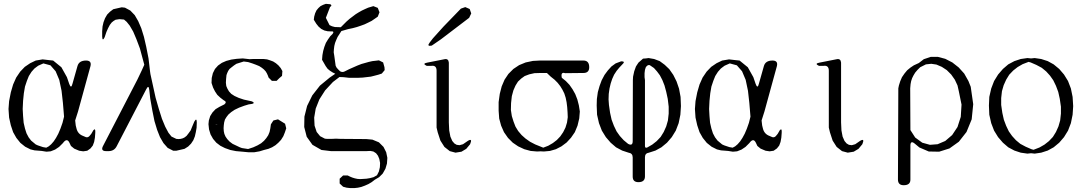

<svg xmlns="http://www.w3.org/2000/svg" viewBox="-20 -795 5540 979"><path d="M456.1 -130.9Q467.8 -144.5 465.8 -117.2L463.9 -92.8L460 -71.3L453.1 -52.7L441.4 -38.1L424.8 -26.4L404.3 -23.4L383.8 -26.4L358.4 -37.1L341.8 -50.8L334 -67.4Q321.3 -93.8 300.8 -65.4L281.2 -45.9L260.7 -32.2L238.3 -23.4L216.8 -21.5L192.4 -25.4L156.2 -28.3L135.7 -33.2L108.4 -46.9L84 -66.4L63.5 -91.8L46.9 -121.1L35.2 -156.2L26.4 -195.3L23.4 -239.3L26.4 -279.3L35.2 -324.2L46.9 -364.3L62.5 -399.4L83 -429.7L106.4 -454.1L133.8 -472.7L162.1 -486.3L197.3 -492.2L231.4 -488.3L251 -486.3L293 -452.1L321.3 -401.4L333 -367.2Q342.8 -339.8 349.6 -368.2L375 -458Q382.8 -486.3 418.9 -486.3Q448.2 -486.3 441.4 -458L377.9 -226.6L363.3 -180.7L366.2 -155.3L370.1 -139.6Q377 -111.3 404.3 -101.6L418 -95.7Q427.7 -92.8 435.5 -100.6L445.3 -112.3ZM201.2 -471.7 174.8 -460 164.1 -452.1 155.3 -445.3 140.6 -428.7 127 -407.2 117.2 -382.8 107.4 -353.5 101.6 -319.3 97.7 -281.2 95.7 -239.3 97.7 -203.1 100.6 -168.9 107.4 -139.6 115.2 -115.2 126 -94.7 138.7 -78.1 162.1 -58.6 172.9 -53.7 199.2 -44.9 215.8 -42 228.5 -48.8 241.2 -59.6 253.9 -74.2 265.6 -91.8 277.3 -113.3 288.1 -138.7 298.8 -168.9 306.6 -200.2 300.8 -270.5 293.9 -332 282.2 -387.7 263.7 -431.6 237.3 -461.9Z M600.6 -757.8 617.2 -755.9 644.5 -741.2 667 -717.8 684.6 -687.5 700.2 -651.4 713.9 -607.4 725.6 -556.6 737.3 -497.1 745.1 -430.7 747.1 -417 773.4 -296.9 790 -239.3 805.7 -189.5 822.3 -149.4 838.9 -118.2 854.5 -98.6 878.9 -86.9 890.6 -85.9 901.4 -86.9 912.1 -89.8 921.9 -94.7 931.6 -102.5 941.4 -115.2 952.1 -129.9 960 -149.4 970.7 -174.8Q983.4 -197.3 983.4 -169.9L982.4 -143.6L978.5 -121.1L973.6 -99.6L965.8 -80.1L954.1 -62.5L939.5 -47.9L920.9 -36.1L878.9 -26.4H863.3L835 -41L813.5 -65.4L795.9 -95.7L781.2 -132.8L767.6 -177.7L756.8 -231.4L746.1 -292L741.2 -335.9Q738.3 -365.2 725.6 -339.8L575.2 -49.8Q562.5 -24.4 533.2 -24.4H521.5Q492.2 -24.4 504.9 -49.8L680.7 -389.6L694.3 -418L703.1 -436.5L715.8 -464.8L693.4 -547.9L675.8 -594.7L659.2 -633.8L641.6 -664.1L626 -683.6L612.3 -695.3L600.6 -696.3L588.9 -697.3L569.3 -694.3L559.6 -688.5L549.8 -680.7L540 -668L531.2 -651.4L522.5 -631.8L513.7 -605.5Q502 -581.1 501 -609.4V-635.7L502.9 -660.2L507.8 -681.6L515.6 -702.1L526.4 -720.7L541 -735.4L557.6 -748Z M1340.8 -420.9 1335 -430.7 1326.2 -440.4 1315.4 -449.2 1301.8 -458 1285.2 -464.8 1266.6 -471.7 1245.1 -478.5 1222.7 -481.4 1185.5 -469.7 1173.8 -461.9 1161.1 -452.1 1150.4 -443.4 1143.6 -433.6 1138.7 -422.9 1134.8 -412.1 1132.8 -391.6 1131.8 -373 1133.8 -356.4 1139.6 -342.8 1147.5 -329.1 1159.2 -316.4 1175.8 -305.7 1197.3 -295.9 1223.6 -287.1 1263.7 -278.3Q1290 -266.6 1248 -262.7L1225.6 -255.9L1199.2 -246.1L1176.8 -235.4L1159.2 -223.6L1144.5 -210.9L1134.8 -198.2L1127 -185.5L1123 -170.9L1121.1 -156.2L1120.1 -141.6L1121.1 -126L1124 -112.3L1129.9 -98.6L1138.7 -85.9L1150.4 -73.2L1166 -61.5L1186.5 -51.8L1203.1 -43.9L1213.9 -40L1245.1 -35.2L1271.5 -43.9L1293 -53.7L1311.5 -64.5L1326.2 -77.1L1337.9 -90.8L1347.7 -105.5L1354.5 -122.1L1358.4 -140.6L1361.3 -161.1L1374 -180.7L1397.5 -186.5L1418 -173.8L1433.6 -164.1L1439.5 -140.6L1432.6 -120.1L1424.8 -100.6L1413.1 -82L1399.4 -67.4L1384.8 -54.7L1367.2 -43.9L1348.6 -36.1L1326.2 -30.3L1303.7 -23.4L1276.4 -18.6H1247.1L1216.8 -21.5L1183.6 -24.4L1154.3 -30.3L1127 -40L1103.5 -51.8L1083 -67.4L1066.4 -86.9L1053.7 -109.4L1045.9 -134.8L1043 -162.1L1044.9 -180.7L1051.8 -203.1L1063.5 -221.7L1079.1 -238.3L1098.6 -250L1124 -262.7Q1139.6 -275.4 1120.1 -284.2L1103.5 -296.9L1087.9 -311.5L1076.2 -329.1L1066.4 -348.6L1058.6 -372.1L1059.6 -397.5L1065.4 -421.9L1076.2 -443.4L1091.8 -460.9L1111.3 -474.6L1133.8 -484.4L1159.2 -491.2L1187.5 -495.1L1217.8 -497.1L1252.9 -493.2L1269.5 -494.1H1306.6H1324.2L1341.8 -492.2L1357.4 -487.3L1373 -481.4L1386.7 -472.7L1399.4 -461.9L1411.1 -448.2L1419.9 -432.6L1418 -408.2L1404.3 -396.5L1390.6 -382.8H1366.2L1349.6 -399.4L1345.7 -410.2ZM1078.1 -161.1H1089.8L1083 -162.1Z M1641.6 -704.1 1660.2 -667 1672.9 -661.1 1687.5 -657.2 1717.8 -656.2 1747.1 -685.5 1762.7 -699.2 1793.9 -722.7 1809.6 -732.4 1825.2 -741.2 1841.8 -749 1857.4 -755.9 1883.8 -763.7 1906.2 -754.9 1915 -732.4 1906.2 -710 1890.6 -699.2 1875 -688.5 1857.4 -679.7 1838.9 -670.9 1820.3 -664.1 1799.8 -657.2 1778.3 -651.4 1754.9 -646.5 1720.7 -636.7 1701.2 -606.4 1694.3 -590.8 1688.5 -576.2 1684.6 -560.5 1682.6 -543.9 1681.6 -528.3 1684.6 -509.8 1691.4 -460 1696.3 -450.2 1704.1 -441.4 1713.9 -431.6Q1725.6 -424.8 1737.3 -430.7L1760.7 -442.4L1802.7 -460.9L1823.2 -468.8L1861.3 -479.5L1878.9 -483.4L1896.5 -485.4L1912.1 -487.3L1933.6 -476.6L1940.4 -452.1L1941.4 -437.5L1926.8 -419.9L1909.2 -414.1L1890.6 -409.2L1871.1 -404.3L1829.1 -399.4L1807.6 -398.4H1784.2H1758.8L1732.4 -401.4L1710.9 -402.3L1677.7 -377L1637.7 -334L1608.4 -288.1L1589.8 -241.2L1582 -195.3L1584 -154.3L1594.7 -122.1L1612.3 -100.6L1636.7 -87.9L1648.4 -86.9H1670.9L1693.4 -87.9L1715.8 -86.9L1847.7 -85.9L1878.9 -83L1912.1 -69.3L1935.5 -45.9L1949.2 -18.6L1955.1 9.8L1953.1 39.1L1945.3 65.4L1931.6 89.8L1913.1 108.4L1891.6 121.1L1875 133.8L1858.4 143.6L1840.8 151.4L1822.3 158.2L1804.7 162.1L1786.1 164.1H1766.6L1748 162.1L1729.5 157.2L1711.9 140.6V116.2L1729.5 99.6H1752.9L1764.6 105.5L1776.4 110.4L1789.1 114.3L1802.7 117.2L1816.4 118.2L1833 117.2L1848.6 116.2L1866.2 113.3L1884.8 108.4L1902.3 98.6L1912.1 79.1L1917 57.6L1918 36.1L1914.1 15.6L1907.2 -1L1897.5 -13.7L1883.8 -22.5L1868.2 -25.4L1847.7 -24.4H1715.8H1693.4H1668L1619.1 -30.3L1573.2 -56.6L1543.9 -97.7L1531.2 -147.5L1532.2 -200.2L1545.9 -254.9L1572.3 -308.6L1611.3 -358.4L1661.1 -399.4L1689.5 -418.9L1675.8 -425.8L1662.1 -434.6L1650.4 -444.3L1640.6 -458L1632.8 -471.7L1622.1 -490.2L1624 -513.7L1627.9 -535.2L1633.8 -555.7L1641.6 -576.2L1652.3 -593.8L1664.1 -610.4L1675.8 -622.1Q1686.5 -636.7 1668 -634.8L1650.4 -635.7L1633.8 -639.6L1618.2 -647.5L1604.5 -659.2L1592.8 -673.8L1580.1 -694.3L1582 -710L1586.9 -727.5L1593.8 -742.2L1603.5 -753.9L1614.3 -763.7L1627.9 -770.5L1641.6 -775.4L1664.1 -773.4Q1675.8 -766.6 1663.1 -759.8Z M2268.6 -475.6V-170.9L2270.5 -129.9L2276.4 -98.6L2286.1 -76.2L2296.9 -63.5L2308.6 -56.6L2323.2 -54.7L2340.8 -59.6L2366.2 -77.1Q2390.6 -91.8 2377 -59.6L2357.4 -36.1L2333 -21.5L2302.7 -16.6L2273.4 -24.4L2246.1 -45.9L2225.6 -78.1L2211.9 -120.1L2206.1 -144.5V-434.6Q2206.1 -463.9 2177.7 -459H2156.2Q2130.9 -470.7 2158.2 -475.6L2247.1 -493.2Q2266.6 -497.1 2268.6 -475.6ZM2372.1 -704.1 2228.5 -594.7 2181.6 -562.5Q2154.3 -556.6 2170.9 -578.1L2187.5 -599.6L2241.2 -659.2L2330.1 -751L2352.5 -758.8L2375 -749L2382.8 -726.6Z M2522.5 -230.5V-274.4L2528.3 -316.4L2538.1 -354.5L2552.7 -388.7L2572.3 -418L2597.7 -443.4L2627 -462.9L2660.2 -476.6L2697.3 -484.4L2732.4 -486.3H2807.6H2833H2858.4H2955.1Q2984.4 -486.3 2984.4 -452.1Q2984.4 -422.9 2955.1 -422.9L2861.3 -421.9Q2837.9 -429.7 2844.7 -398.4L2865.2 -381.8L2883.8 -362.3L2899.4 -339.8L2913.1 -315.4L2923.8 -288.1L2931.6 -257.8L2936.5 -226.6L2933.6 -191.4L2924.8 -154.3L2911.1 -121.1L2891.6 -92.8L2869.1 -68.4L2842.8 -48.8L2814.5 -34.2L2784.2 -25.4L2752.9 -22.5L2736.3 -23.4L2718.8 -22.5L2685.5 -25.4L2653.3 -34.2L2622.1 -48.8L2594.7 -67.4L2570.3 -91.8L2549.8 -121.1L2535.2 -154.3L2525.4 -190.4ZM2737.3 -422.9 2705.1 -421.9 2678.7 -416 2655.3 -407.2 2637.7 -394.5 2621.1 -378.9 2608.4 -358.4 2597.7 -334 2589.8 -304.7 2585.9 -269.5 2585 -234.4 2589.8 -203.1 2598.6 -174.8 2608.4 -149.4 2622.1 -127 2639.6 -106.4 2659.2 -88.9 2682.6 -72.3 2709 -58.6 2750 -42 2775.4 -51.8 2798.8 -65.4 2819.3 -81.1 2836.9 -99.6 2851.6 -121.1 2863.3 -144.5 2871.1 -169.9 2875 -197.3 2874 -221.7 2872.1 -249 2869.1 -273.4 2864.3 -296.9 2857.4 -318.4 2847.7 -337.9 2836.9 -355.5 2823.2 -373 2807.6 -388.7 2788.1 -404.3 2768.6 -422.9Z M3022.5 -256.8 3023.4 -290 3028.3 -325.2 3037.1 -356.4 3047.9 -385.7 3062.5 -413.1 3079.1 -435.5 3097.7 -456.1 3119.1 -471.7 3147.5 -482.4Q3170.9 -482.4 3153.3 -466.8L3137.7 -450.2L3124 -433.6L3111.3 -414.1L3101.6 -392.6L3093.8 -369.1L3087.9 -343.8L3084 -316.4L3083 -288.1L3085 -259.8L3090.8 -219.7L3098.6 -184.6L3110.4 -153.3L3124 -125L3140.6 -101.6L3160.2 -80.1L3182.6 -61.5Q3206.1 -48.8 3206.1 -75.2L3207 -386.7L3208 -404.3L3213.9 -431.6L3222.7 -456.1L3235.4 -475.6L3258.8 -496.1L3273.4 -497.1L3287.1 -499L3315.4 -494.1L3343.8 -483.4L3369.1 -464.8L3392.6 -442.4L3413.1 -413.1L3429.7 -379.9L3442.4 -342.8L3450.2 -300.8L3452.1 -253.9L3449.2 -210L3440.4 -167L3425.8 -128.9L3405.3 -95.7L3380.9 -67.4L3352.5 -43.9L3322.3 -27.3L3289.1 -16.6Q3268.6 -13.7 3268.6 6.8V104.5Q3268.6 133.8 3235.4 133.8Q3206.1 133.8 3206.1 105.5V7.8Q3206.1 -13.7 3184.6 -16.6L3152.3 -27.3L3121.1 -43.9L3093.8 -67.4L3069.3 -95.7L3048.8 -128.9L3034.2 -167L3024.4 -210ZM3293 -462.9Q3281.2 -465.8 3272.5 -451.2L3268.6 -438.5L3266.6 -421.9V-401.4L3268.6 -386.7V-50.8Q3268.6 -38.1 3280.3 -43L3305.7 -57.6L3328.1 -75.2L3348.6 -96.7L3364.3 -122.1L3377 -150.4L3385.7 -180.7L3389.6 -215.8V-251L3384.8 -291L3377 -327.1L3368.2 -359.4L3357.4 -386.7L3344.7 -411.1L3330.1 -430.7L3314.5 -448.2Z M3956.1 -130.9Q3967.8 -144.5 3965.8 -117.2L3963.9 -92.8L3960 -71.3L3953.1 -52.7L3941.4 -38.1L3924.8 -26.4L3904.3 -23.4L3883.8 -26.4L3858.4 -37.1L3841.8 -50.8L3834 -67.4Q3821.3 -93.8 3800.8 -65.4L3781.2 -45.9L3760.7 -32.2L3738.3 -23.4L3716.8 -21.5L3692.4 -25.4L3656.2 -28.3L3635.7 -33.2L3608.4 -46.9L3584 -66.4L3563.5 -91.8L3546.9 -121.1L3535.2 -156.2L3526.4 -195.3L3523.4 -239.3L3526.4 -279.3L3535.2 -324.2L3546.9 -364.3L3562.5 -399.4L3583 -429.7L3606.4 -454.1L3633.8 -472.7L3662.1 -486.3L3697.3 -492.2L3731.4 -488.3L3751 -486.3L3793 -452.1L3821.3 -401.4L3833 -367.2Q3842.8 -339.8 3849.6 -368.2L3875 -458Q3882.8 -486.3 3918.9 -486.3Q3948.2 -486.3 3941.4 -458L3877.9 -226.6L3863.3 -180.7L3866.2 -155.3L3870.1 -139.6Q3877 -111.3 3904.3 -101.6L3918 -95.7Q3927.7 -92.8 3935.5 -100.6L3945.3 -112.3ZM3701.2 -471.7 3674.8 -460 3664.1 -452.1 3655.3 -445.3 3640.6 -428.7 3627 -407.2 3617.2 -382.8 3607.4 -353.5 3601.6 -319.3 3597.7 -281.2 3595.7 -239.3 3597.7 -203.1 3600.6 -168.9 3607.4 -139.6 3615.2 -115.2 3626 -94.7 3638.7 -78.1 3662.1 -58.6 3672.9 -53.7 3699.2 -44.9 3715.8 -42 3728.5 -48.8 3741.2 -59.6 3753.9 -74.2 3765.6 -91.8 3777.3 -113.3 3788.1 -138.7 3798.8 -168.9 3806.6 -200.2 3800.8 -270.5 3793.9 -332 3782.2 -387.7 3763.7 -431.6 3737.3 -461.9Z M4268.6 -475.6V-170.9L4270.5 -129.9L4276.4 -98.6L4286.1 -76.2L4296.9 -63.5L4308.6 -56.6L4323.2 -54.7L4340.8 -59.6L4366.2 -77.1Q4390.6 -91.8 4377 -59.6L4357.4 -36.1L4333 -21.5L4302.7 -16.6L4273.4 -24.4L4246.1 -45.9L4225.6 -78.1L4211.9 -120.1L4206.1 -144.5V-434.6Q4206.1 -463.9 4177.7 -459H4156.2Q4130.9 -470.7 4158.2 -475.6L4247.1 -493.2Q4266.6 -497.1 4268.6 -475.6Z M4799.8 -495.1 4835.9 -476.6 4868.2 -451.2 4896.5 -419.9 4918 -381.8 4929.7 -352.5 4942.4 -263.7 4934.6 -186.5 4908.2 -122.1 4869.1 -72.3 4821.3 -38.1 4768.6 -21.5 4715.8 -22.5 4668 -43 4644.5 -62.5Q4622.1 -81.1 4622.1 -51.8V121.1Q4622.1 149.4 4587.9 149.4Q4558.6 149.4 4558.6 120.1L4560.5 -344.7L4563.5 -359.4L4570.3 -380.9L4579.1 -401.4L4591.8 -419.9L4605.5 -436.5L4622.1 -450.2L4639.6 -461.9L4665 -473.6L4690.4 -493.2L4725.6 -504.9H4762.7ZM4701.2 -466.8 4671.9 -452.1 4658.2 -438.5 4646.5 -424.8 4637.7 -410.2 4630.9 -396.5 4626 -381.8 4623 -366.2 4621.1 -344.7 4622.1 -131.8 4646.5 -93.8 4682.6 -67.4 4721.7 -56.6 4760.7 -59.6 4799.8 -76.2 4835 -106.4 4862.3 -147.5 4878.9 -199.2 4882.8 -261.7 4869.1 -329.1 4862.3 -359.4 4848.6 -388.7 4830.1 -415 4807.6 -437.5 4782.2 -454.1 4754.9 -465.8 4728.5 -469.7Z M5022.5 -256.8 5024.4 -300.8 5034.2 -343.8 5048.8 -381.8 5069.3 -415 5093.8 -443.4 5121.1 -466.8 5152.3 -483.4 5184.6 -494.1 5218.8 -499 5237.3 -497.1 5255.9 -499 5289.1 -494.1 5322.3 -483.4 5352.5 -466.8 5380.9 -443.4 5405.3 -415 5425.8 -381.8 5440.4 -343.8 5449.2 -300.8 5452.1 -253.9 5449.2 -210 5440.4 -167 5425.8 -128.9 5405.3 -95.7 5380.9 -67.4 5352.5 -43.9 5322.3 -27.3 5289.1 -16.6 5255.9 -11.7 5237.3 -13.7 5218.8 -11.7 5184.6 -16.6 5152.3 -27.3 5121.1 -43.9 5093.8 -67.4 5069.3 -95.7 5048.8 -128.9 5034.2 -167 5024.4 -210ZM5224.6 -479.5 5194.3 -467.8 5168.9 -453.1 5146.5 -435.5 5126 -414.1 5110.4 -388.7 5097.7 -360.4 5088.9 -330.1 5085 -294.9V-259.8L5090.8 -219.7L5098.6 -184.6L5110.4 -153.3L5124 -125L5140.6 -101.6L5160.2 -80.1L5182.6 -61.5L5210 -46.9L5239.3 -34.2L5250 -31.2L5280.3 -43L5305.7 -57.6L5328.1 -75.2L5348.6 -96.7L5364.3 -122.1L5377 -150.4L5385.7 -180.7L5389.6 -215.8V-251L5383.8 -291L5376 -326.2L5364.3 -357.4L5350.6 -385.7L5334 -409.2L5314.5 -430.7L5292 -449.2L5264.6 -463.9L5235.4 -476.6Z"/></svg>

Font: B2 Hana
Style: Regular
Weight: 500
Version: 2020-08-05; (max)